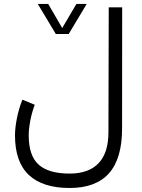

<svg xmlns="http://www.w3.org/2000/svg" viewBox="-20 -689 712 963"><path d="M259.8 -518.6 169.4 -669.4H221.7L292 -548.3L363.3 -669.4H415L324.7 -518.6ZM154.3 -163.6Q139.2 -123 131.6 -82Q124 -41 124 -10.3Q124 91.8 173.8 136.7Q223.6 181.6 329.6 181.6Q424.8 181.6 474.4 129.6Q523.9 77.6 523.9 -25.9L525.4 -652.3H592.8L592.3 -44.9Q592.3 106.4 526.6 180.2Q460.9 253.9 329.1 253.9Q194.3 253.9 124.8 188.7Q55.2 123.5 55.2 -9.8Q55.2 -46.4 64.5 -94.2Q73.7 -142.1 92.3 -189Z"/></svg>

Font: Vazir Light WOL-UI
Style: Light-WOL-UI
Weight: 300
Designer: Saber Rastikerdar
Foundry: Saber Rastikerdar
Version: Version 30.1.0